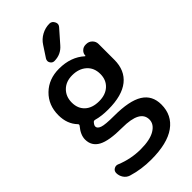

<svg xmlns="http://www.w3.org/2000/svg" viewBox="-301 -853 1130 1130"><g transform="rotate(-45 264.0 -288.0)"><path d="M255.9 -252.9Q309.6 -252.9 341.8 -282.7Q374 -312.5 374 -361.3Q374 -413.1 339.8 -443.4Q305.7 -473.6 251 -473.6Q199.2 -473.6 167.5 -442.4Q135.7 -411.1 135.7 -361.3Q135.7 -311.5 167.5 -282.2Q199.2 -252.9 255.9 -252.9ZM388.7 32.2Q388.7 -46.9 241.2 -46.9Q130.9 -46.9 84 -72.8Q37.1 -98.6 37.1 -152.3Q37.1 -190.4 71.3 -231.4Q78.1 -239.3 71.3 -246.1Q27.3 -292 27.3 -364.3Q27.3 -448.2 82.5 -502Q137.7 -555.7 223.6 -555.7Q321.3 -555.7 383.8 -499Q384.8 -498 386.2 -498.5Q387.7 -499 387.7 -500Q387.7 -518.6 401.4 -531.7Q415 -544.9 433.6 -544.9H439.5Q460.9 -544.9 476.1 -529.8Q491.2 -514.6 491.2 -494.1V-362.3Q491.2 -274.4 432.6 -227.5Q374 -180.7 258.8 -180.7Q203.1 -180.7 162.1 -192.4Q151.4 -195.3 145.5 -187.5Q133.8 -173.8 133.8 -164.1Q133.8 -147.5 158.2 -138.7Q182.6 -129.9 256.8 -129.9Q382.8 -129.9 441.9 -93.3Q501 -56.6 501 19.5Q501 108.4 432.1 157.7Q363.3 207 228.5 207Q147.5 207 74.2 184.6Q52.7 177.7 40 158.7Q27.3 139.6 27.3 117.2Q27.3 99.6 42 90.8Q49.8 85.9 58.6 85.9Q65.4 85.9 72.3 88.9Q147.5 120.1 228.5 120.1Q306.6 120.1 347.7 95.2Q388.7 70.3 388.7 32.2ZM256.8 -720.7Q275.4 -750 306.2 -766.6Q336.9 -783.2 371.1 -783.2Q391.6 -783.2 401.4 -762.7Q405.3 -754.9 405.3 -748Q405.3 -737.3 396.5 -727.5L326.2 -647.5Q291 -606.4 236.3 -606.4Q219.7 -606.4 210.9 -622.1Q207 -628.9 207 -635.7Q207 -644.5 211.9 -652.3Z"/></g></svg>

Font: Gen Jyuu GothicX Medium
Style: Regular
Weight: 500
Designer: Ryoko NISHIZUKA (kana &amp; ideographs); Paul D. Hunt (Latin, Greek &amp; Cyrillic); Wenlong ZHANG (bopomofo); Sandoll C
Version: Version 1.058.20140828